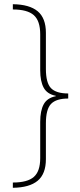

<svg xmlns="http://www.w3.org/2000/svg" viewBox="-20 -734 380 912"><path d="M41 133Q110 133 140.5 106.5Q171 80 171 17V-155Q171 -208 187.5 -238.5Q204 -269 245 -277V-279Q204 -287 187.5 -317.5Q171 -348 171 -400V-571Q171 -635 140.5 -662Q110 -689 41 -689V-714Q120 -713 159 -680.5Q198 -648 198 -578V-407Q198 -340 222.5 -315Q247 -290 304 -290V-266Q247 -266 222.5 -240.5Q198 -215 198 -148V22Q198 92 159 124.5Q120 157 41 158Z"/></svg>

Font: Noto Sans Thai SemCond Thin
Style: Regular
Weight: 100
Width: 4
Designer: Monotype Design Team
Foundry: Monotype Imaging Inc.
Version: Version 2.002; ttfautohint (v1.8.4.7-5d5b)